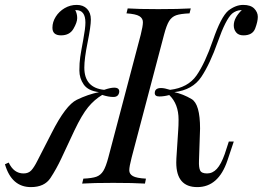

<svg xmlns="http://www.w3.org/2000/svg" viewBox="-63 -742 1062 776"><path d="M526.9 -20 522.9 0Q476.6 -2.9 394.5 -2.9Q312.5 -2.9 269 0L273.9 -20Q309.1 -21.5 326.7 -27.8Q344.2 -34.2 354.7 -51.5Q365.2 -68.8 375 -106L505.9 -602.1Q514.6 -636.7 514.6 -652.3Q514.6 -668 500.2 -676.8Q485.8 -685.5 448.2 -688L453.1 -708Q493.7 -705.1 576.7 -705.1Q659.7 -705.1 708 -708L703.1 -688Q666.5 -686.5 648.7 -680.2Q630.9 -673.8 620.4 -656.7Q609.9 -639.6 600.1 -602.1L469.2 -106Q459.5 -68.8 459.5 -53.7Q459.5 -38.6 474.1 -30.3Q488.8 -22 526.9 -20ZM881.8 -639.2Q881.8 -669.9 914.1 -701.2H911.1Q891.1 -700.2 875 -687Q849.1 -663.6 817.4 -573.5Q785.6 -483.4 750.5 -430.9Q715.3 -378.4 641.6 -369.6Q677.2 -361.8 711.4 -341.6Q745.6 -321.3 745.6 -222.2L741.2 -91.8Q740.2 -65.4 745.8 -53.2Q751.5 -41 773.9 -41Q796.4 -41 813.5 -59.6Q830.6 -78.1 845.2 -119.1L861.8 -169.9H881.8L856 -92.8Q819.8 14.2 734.4 14.2Q649.4 14.2 649.4 -85Q649.4 -96.2 649.9 -102.1L657.2 -214.8Q658.7 -233.4 658.7 -258.8Q658.7 -321.8 621.1 -357.9Q599.6 -352.1 581.1 -352.1Q562.5 -352.1 562.5 -365.7Q562.5 -386.2 587.9 -386.2Q601.6 -386.2 624.5 -378.9Q696.8 -387.7 731.2 -437Q765.6 -486.3 797.9 -580.1Q830.1 -673.8 859.9 -699.2Q889.6 -722.2 919.9 -722.2Q950.2 -722.2 964.6 -707.3Q979 -692.4 979 -673.8Q979 -655.3 968.5 -627.2Q958 -599.1 920.9 -599.1Q901.4 -599.1 891.6 -610.8Q881.8 -622.6 881.8 -639.2ZM282.2 -650.9Q282.2 -701.2 244.1 -701.2H241.2Q249 -686.5 249 -668.9Q249 -651.4 233.6 -625.2Q218.3 -599.1 183.6 -599.1Q148.9 -599.1 148.9 -629.9Q148.9 -653.3 162.4 -674.6Q175.8 -695.8 198.2 -709Q220.7 -722.2 247.1 -722.2Q273.4 -722.2 288.8 -706.3Q304.2 -690.4 304.2 -663.1Q304.2 -635.7 291 -570.3Q277.8 -504.9 277.8 -468.8Q277.8 -387.2 357.9 -378.9Q383.3 -387.7 398.4 -387.7Q420.4 -387.7 418.9 -370.1Q416 -350.1 395.5 -350.1Q375 -350.1 350.1 -358.4Q318.4 -339.4 293.2 -308.8Q268.1 -278.3 237.8 -214.8L185.1 -102.1Q165 -59.1 140.9 -22.5Q116.7 14.2 62 14.2Q-16.1 14.2 -43 -78.1L-27.8 -85Q-7.3 -41 32.2 -41Q51.8 -41 63.2 -53.2Q74.7 -65.4 87.9 -91.8L146 -205.1Q202.6 -316.9 247.3 -338.6Q292 -360.4 336.9 -369.6Q293 -375 275.4 -400.4Q257.8 -425.8 257.8 -457Q257.8 -488.3 261.2 -511.2Q264.6 -534.2 273.4 -581.1Q282.2 -627.9 282.2 -650.9Z"/></svg>

Font: PlayfairDisplay-Italic
Style: Italic
Weight: 400
Italic angle: -14°
Designer: Claus Eggers Sørensen
Foundry: Claus Eggers Sørensen
Version: Version 1.002;PS 001.002;hotconv 1.0.70;makeotf.lib2.5.58329